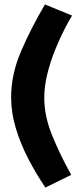

<svg xmlns="http://www.w3.org/2000/svg" viewBox="-20 -784 365 863"><path d="M30 -347Q30 -449 74 -552Q118 -655 182 -764L304 -714Q290 -692 269.5 -652Q249 -612 228 -560.5Q207 -509 193 -453Q179 -397 179 -344Q179 -263 213.5 -177.5Q248 -92 300 2L184 59Q142 -3 107 -70.5Q72 -138 51 -208Q30 -278 30 -347Z"/></svg>

Font: Raleway Thin ExtraBold
Style: Regular
Weight: 800
Version: Version 4.026